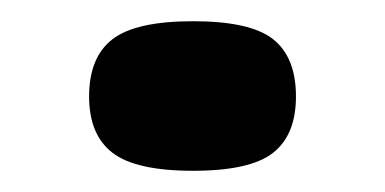

<svg xmlns="http://www.w3.org/2000/svg" viewBox="-20 -155 363 181"><path d="M64 -64Q64 -101 86 -118Q108 -135 162 -135Q216 -135 237.5 -118Q259 -101 259 -64Q259 -28 237.5 -11Q216 6 162 6Q108 6 86 -11Q64 -28 64 -64Z"/></svg>

Font: Georama ExtraExtended SemiBold
Style: Regular
Weight: 600
Width: 8
Designer: Jean-Baptiste Levee
Foundry: Production Type
Version: Version 1.000